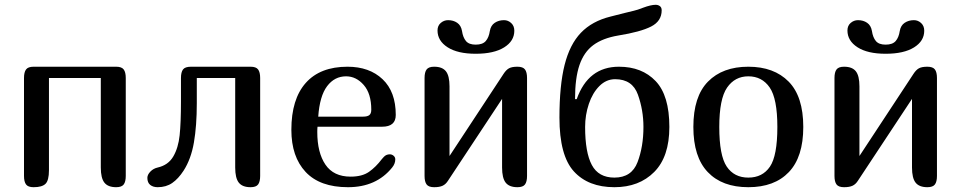

<svg xmlns="http://www.w3.org/2000/svg" viewBox="-20 -780 4004 800"><path d="M464 0Q430 0 415 -19Q400 -38 400 -82V-455H184V-71Q184 -28 169.5 -14Q155 0 120 0Q97 0 88.5 -11.5Q80 -23 80 -47V-455Q80 -479 88.5 -490.5Q97 -502 120 -502H464Q487 -502 495.5 -490.5Q504 -479 504 -455V-47Q504 -23 495.5 -11.5Q487 0 464 0Z M1024 0Q990 0 975 -19Q960 -38 960 -82V-455H800V-350Q800 -256 788 -186.5Q776 -117 745 -69Q723 -35 697.5 -17.5Q672 0 637 0Q618 0 606 -9.5Q594 -19 594 -39Q594 -52 606.5 -65Q619 -78 637 -82Q681 -92 702 -128Q723 -164 728.5 -216.5Q734 -269 734 -356V-455Q734 -479 742.5 -490.5Q751 -502 776 -502H1024Q1047 -502 1055.5 -490.5Q1064 -479 1064 -455V-47Q1064 -23 1055.5 -11.5Q1047 0 1024 0Z M1604 -137Q1613 -137 1620 -131Q1627 -125 1627 -116Q1627 -98 1614 -82Q1548 0 1430 0Q1313 0 1253.5 -63.5Q1194 -127 1194 -239Q1194 -367 1254 -434.5Q1314 -502 1428 -502Q1519 -502 1574 -450Q1629 -398 1629 -301Q1629 -252 1572 -252H1303Q1302 -244 1302 -230Q1302 -144 1336 -94Q1370 -44 1441 -44Q1489 -44 1517.5 -64Q1546 -84 1571 -117L1579 -126Q1589 -137 1604 -137ZM1306 -294H1493Q1511 -294 1519 -300.5Q1527 -307 1527 -323Q1527 -390 1495.5 -426Q1464 -462 1422 -462Q1374 -462 1343 -421Q1312 -380 1306 -294Z M2136 0Q2102 0 2087 -19Q2072 -38 2072 -82V-368L1846 -26Q1837 -12 1824 -6Q1811 0 1789 0Q1766 0 1757.5 -11.5Q1749 -23 1749 -47V-455Q1749 -479 1757.5 -490.5Q1766 -502 1789 -502Q1823 -502 1838 -483Q1853 -464 1853 -420V-130L2078 -472Q2089 -489 2101 -495.5Q2113 -502 2136 -502Q2159 -502 2167.5 -490.5Q2176 -479 2176 -455V-47Q2176 -23 2167.5 -11.5Q2159 0 2136 0ZM2080 -696Q2097 -696 2110 -684Q2123 -672 2123 -652Q2123 -609 2080.5 -582.5Q2038 -556 1962 -556Q1887 -556 1845 -583Q1803 -610 1803 -653Q1803 -673 1816.5 -684.5Q1830 -696 1847 -696Q1869 -696 1885 -685Q1901 -674 1905 -651Q1909 -624 1921.5 -609Q1934 -594 1962 -594Q1991 -594 2004 -609Q2017 -624 2021 -651Q2025 -674 2041.5 -685Q2058 -696 2080 -696Z M2540 0Q2431 0 2371 -66Q2311 -132 2311 -290Q2311 -424 2332.5 -509.5Q2354 -595 2400.5 -643.5Q2447 -692 2524 -711L2583 -726Q2630 -737 2638 -740Q2649 -744 2660 -748Q2692 -760 2712 -760Q2722 -760 2729.5 -754.5Q2737 -749 2737 -737Q2737 -692 2693 -669.5Q2649 -647 2556 -632Q2491 -621 2452 -592Q2413 -563 2394.5 -509Q2376 -455 2376 -367H2383Q2431 -502 2559 -502Q2655 -502 2712 -442Q2769 -382 2769 -251Q2769 -127 2706 -63.5Q2643 0 2540 0ZM2540 -40Q2612 -40 2636.5 -104.5Q2661 -169 2661 -251Q2661 -321 2638 -385.5Q2615 -450 2543 -450Q2506 -450 2477.5 -421.5Q2449 -393 2433.5 -347Q2418 -301 2418 -251Q2418 -145 2446 -92.5Q2474 -40 2540 -40Z M2869 -251Q2869 -378 2930 -440Q2991 -502 3098 -502Q3205 -502 3266 -440Q3327 -378 3327 -251Q3327 -126 3267 -63Q3207 0 3098 0Q2989 0 2929 -63Q2869 -126 2869 -251ZM3219 -251Q3219 -369 3187 -415.5Q3155 -462 3098 -462Q3042 -462 3009.5 -415Q2977 -368 2977 -251Q2977 -132 3008 -86Q3039 -40 3098 -40Q3157 -40 3188 -85.5Q3219 -131 3219 -251Z M3844 0Q3810 0 3795 -19Q3780 -38 3780 -82V-368L3554 -26Q3545 -12 3532 -6Q3519 0 3497 0Q3474 0 3465.5 -11.5Q3457 -23 3457 -47V-455Q3457 -479 3465.5 -490.5Q3474 -502 3497 -502Q3531 -502 3546 -483Q3561 -464 3561 -420V-130L3786 -472Q3797 -489 3809 -495.5Q3821 -502 3844 -502Q3867 -502 3875.5 -490.5Q3884 -479 3884 -455V-47Q3884 -23 3875.5 -11.5Q3867 0 3844 0ZM3788 -696Q3805 -696 3818 -684Q3831 -672 3831 -652Q3831 -609 3788.5 -582.5Q3746 -556 3670 -556Q3595 -556 3553 -583Q3511 -610 3511 -653Q3511 -673 3524.5 -684.5Q3538 -696 3555 -696Q3577 -696 3593 -685Q3609 -674 3613 -651Q3617 -624 3629.5 -609Q3642 -594 3670 -594Q3699 -594 3712 -609Q3725 -624 3729 -651Q3733 -674 3749.5 -685Q3766 -696 3788 -696Z"/></svg>

Font: Marmelad for Arash.Academy
Style: Regular
Weight: 400
Designer: Manvel Shmavonyan
Foundry: Cyreal
Version: Version 1.110;Glyphs 3.2 (3202)